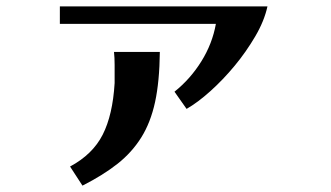

<svg xmlns="http://www.w3.org/2000/svg" viewBox="-20 -522 1040 603"><path d="M168 -447V-502H820Q810 -456 781.5 -407.5Q753 -359 717 -315.5Q681 -272 641 -236Q601 -200 566 -180L528 -234Q578 -274 612.5 -329.5Q647 -385 658 -447ZM340 -262Q340 -296 340 -318.5Q340 -341 338 -359H482Q481 -266 467 -201.5Q453 -137 423.5 -90Q394 -43 349 -7.5Q304 28 239 61L200 1Q271 -37 302.5 -99Q334 -161 340 -261Z"/></svg>

Font: Cafe24 ClassicType
Style: Regular
Weight: 400
Designer: Cafe24 thkim, hmlim, mnelim & 4IR
Foundry: Cafe24
Version: Version 1.000